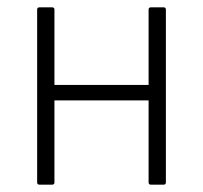

<svg xmlns="http://www.w3.org/2000/svg" viewBox="-20 -502 552 522"><path d="M87 0Q81 0 81 -6V-476Q81 -482 87 -482H122Q128 -482 128 -476V-271H384V-476Q384 -482 390 -482H425Q431 -482 431 -476V-6Q431 0 425 0H390Q384 0 384 -6V-229H128V-6Q128 0 122 0Z"/></svg>

Font: Sofia Sans Semi Condensed Light
Style: Regular
Weight: 300
Designer: Botio Nikoltchev, Ani Petrova
Foundry: lettersoup
Version: Version 4.100; ttfautohint (v1.8.4.7-5d5b)